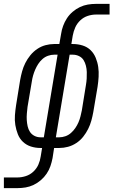

<svg xmlns="http://www.w3.org/2000/svg" viewBox="-56 -755 585 990"><path d="M-36 215V160H34Q55 160 77 153Q99 146 116 130Q133 114 142 93.5Q151 73 154 51L161 8H153Q127 8 103.5 0.5Q80 -7 62.5 -23.5Q45 -40 36 -63Q27 -86 23 -110.5Q19 -135 21 -161Q23 -187 27 -213L48 -343Q52 -365 58 -387Q64 -409 74.5 -430Q85 -451 100.5 -470Q116 -489 136 -502.5Q156 -516 178.5 -522Q201 -528 223 -528H250L259 -580Q262 -601 269.5 -621.5Q277 -642 289 -660.5Q301 -679 318.5 -694Q336 -709 356 -718.5Q376 -728 397 -731.5Q418 -735 439 -735H509V-680H439Q418 -680 396.5 -673Q375 -666 358 -650Q341 -634 332 -613.5Q323 -593 319 -571L312 -528H320Q346 -528 370 -520.5Q394 -513 411 -496.5Q428 -480 437.5 -457Q447 -434 450.5 -409.5Q454 -385 452.5 -359Q451 -333 447 -307L425 -177Q421 -155 415 -133Q409 -111 398.5 -90Q388 -69 373 -50Q358 -31 337.5 -17.5Q317 -4 294.5 2Q272 8 250 8H223L215 60Q211 81 204 101.5Q197 122 184.5 140.5Q172 159 154.5 174Q137 189 117 198.5Q97 208 76 211.5Q55 215 34 215ZM170 -47 241 -473H223Q208 -473 192 -467.5Q176 -462 163 -450.5Q150 -439 141 -425Q132 -411 125.5 -396Q119 -381 114.5 -365Q110 -349 108 -334L86 -204Q84 -187 82.5 -170Q81 -153 82 -136.5Q83 -120 86.5 -104Q90 -88 98.5 -75Q107 -62 121.5 -54.5Q136 -47 153 -47ZM232 -47H250Q265 -47 281 -52.5Q297 -58 310 -69.5Q323 -81 332.5 -95Q342 -109 348.5 -124Q355 -139 359 -155Q363 -171 366 -186L387 -316Q390 -333 391 -350Q392 -367 391.5 -383.5Q391 -400 387 -416Q383 -432 375 -445Q367 -458 352 -465.5Q337 -473 320 -473H303Z"/></svg>

Font: Iosevka Curly Light
Style: Italic
Weight: 300
Italic angle: -9°
Monospace: yes
Designer: Belleve Invis
Foundry: Belleve Invis
Version: Version 22.1.2; ttfautohint (v1.8.4)